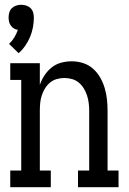

<svg xmlns="http://www.w3.org/2000/svg" viewBox="-20 -785 540 805"><path d="M58 -562 18 -601Q31 -613 40 -628Q49 -643 55 -660Q46 -661 38.5 -665.5Q31 -670 25.5 -677.5Q20 -685 18 -694Q16 -703 16 -711Q16 -722 19 -732.5Q22 -743 29.5 -750.5Q37 -758 47.5 -761.5Q58 -765 69 -765Q80 -765 90.5 -761.5Q101 -758 108.5 -750.5Q116 -743 119 -732.5Q122 -722 122 -711Q122 -691 118 -670Q114 -649 106 -630Q98 -611 86 -593.5Q74 -576 58 -562ZM23 0V-70H69V-450H23V-520H147V-429Q154 -450 166.5 -469Q179 -488 196.5 -502Q214 -516 236 -522Q258 -528 281 -528Q305 -528 328.5 -520.5Q352 -513 370 -497Q388 -481 400 -460Q412 -439 419 -415.5Q426 -392 428.5 -368Q431 -344 431 -320V-70H477V0H307V-70H354V-320Q354 -336 352 -352.5Q350 -369 345 -384.5Q340 -400 331.5 -414Q323 -428 310.5 -438.5Q298 -449 282 -453.5Q266 -458 250 -458Q234 -458 218 -453.5Q202 -449 189.5 -438.5Q177 -428 168.5 -414Q160 -400 155 -384.5Q150 -369 148.5 -352.5Q147 -336 147 -320V-70H193V0Z"/></svg>

Font: Iosevka Slab
Style: Regular
Weight: 400
Monospace: yes
Designer: Belleve Invis
Foundry: Belleve Invis
Version: Version 11.2.4; ttfautohint (v1.8.3)